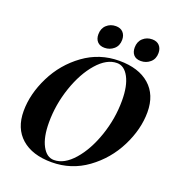

<svg xmlns="http://www.w3.org/2000/svg" viewBox="-161 -1047 1100 1192"><g transform="rotate(20 388.5 -451.5)"><path d="M495 -722Q623 -722 695 -659Q767 -596 767 -481Q767 -368 709 -252.5Q651 -137 547 -61.5Q443 14 313 14Q185 14 113.5 -49Q42 -112 42 -226Q42 -339 99.5 -455Q157 -571 261 -646.5Q365 -722 495 -722ZM214 -213Q214 -116 244 -60Q274 -4 322 -4Q390 -4 453 -76Q516 -148 555 -262Q594 -376 594 -495Q594 -592 564 -648Q534 -704 486 -704Q418 -704 355 -632Q292 -560 253 -446Q214 -332 214 -213ZM401 -917Q432 -917 449 -898.5Q466 -880 466 -850Q466 -811 440 -788.5Q414 -766 379 -766Q348 -766 331.5 -784Q315 -802 315 -832Q315 -871 340 -894Q365 -917 401 -917ZM641 -917Q672 -917 689 -898.5Q706 -880 706 -850Q706 -811 680 -788.5Q654 -766 619 -766Q587 -766 571 -784Q555 -802 555 -832Q555 -871 580 -894Q605 -917 641 -917Z"/></g></svg>

Font: Playfair Display SC
Style: Bold Italic
Weight: 700
Italic angle: -14°
Designer: Claus Eggers Sørensen
Foundry: Claus Eggers Sørensen
Version: Version 1.200; ttfautohint (v1.6)